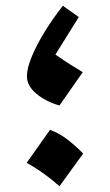

<svg xmlns="http://www.w3.org/2000/svg" viewBox="-20 -626 380 665"><path d="M197.8 -606 252.9 -566.9 171.9 -437Q200.7 -417 222.4 -403.3Q244.1 -389.6 266.6 -376L186 -260.7Q140.1 -273.4 106.7 -300.8Q73.2 -328.1 73.2 -362.3Q73.2 -389.6 90.3 -430.7Q107.4 -471.7 135.7 -517.6Q164.1 -563.5 197.8 -606ZM153.3 -176.3Q186.5 -164.1 215.3 -141.4Q244.1 -118.7 268.1 -94.2L186 19Q162.1 -2.4 133.5 -23.2Q105 -43.9 72.3 -62Z"/></svg>

Font: Pinar-FD SemiBold
Style: Regular
Weight: 600
Designer: Amin Abedi
Version: Version 2.000